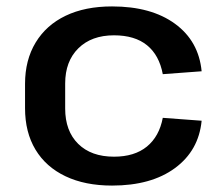

<svg xmlns="http://www.w3.org/2000/svg" viewBox="-20 -569 691 598"><path d="M329 9Q245 9 184 -20Q123 -49 90.5 -103Q58 -157 58 -232V-308Q58 -382 91 -436.5Q124 -491 184.5 -520Q245 -549 329 -549Q451 -549 525 -495Q599 -441 608 -347L487 -338Q476 -397 438 -428Q400 -459 335 -459Q265 -459 224 -418.5Q183 -378 183 -309V-231Q183 -161 223.5 -121Q264 -81 335 -81Q399 -81 437.5 -112.5Q476 -144 487 -202L608 -193Q599 -100 525 -45.5Q451 9 329 9Z"/></svg>

Font: Pathway Extreme 28pt SemiBold
Style: Regular
Weight: 600
Designer: Eduardo Rodriguez Tunni
Foundry: Eduardo Rodriguez Tunni
Version: Version 1.001;gftools[0.9.26]